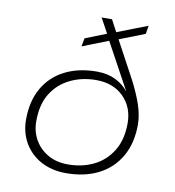

<svg xmlns="http://www.w3.org/2000/svg" viewBox="-78 -737 745 816"><g transform="rotate(10 295.0 -329.0)"><path d="M260 10Q199 10 152.5 -15Q106 -40 80 -84.5Q54 -129 54 -185Q54 -265 86.5 -321.5Q119 -378 178 -408Q237 -438 316 -438Q362 -438 396.5 -421Q431 -404 453 -376L344 -576L232 -532L239 -568L330 -604L295 -668H340L367 -617L498 -668L492 -632L382 -589L465 -435Q495 -378 510.5 -332Q526 -286 526 -246Q526 -166 493 -108.5Q460 -51 400.5 -20.5Q341 10 260 10ZM262 -28Q323 -28 372.5 -52Q422 -76 452 -124.5Q482 -173 482 -244Q482 -313 437.5 -357.5Q393 -402 319 -402Q259 -402 208.5 -378Q158 -354 128 -306.5Q98 -259 98 -186Q98 -141 118.5 -105.5Q139 -70 175.5 -49Q212 -28 262 -28Z"/></g></svg>

Font: Gantari ExtraLight
Style: Italic
Weight: 250
Italic angle: -10°
Designer: Anugrah Pasau
Foundry: Lafontype
Version: Version 1.000